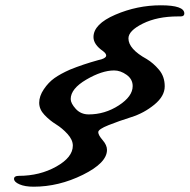

<svg xmlns="http://www.w3.org/2000/svg" viewBox="-20 -701 716 725"><path d="M107 4Q74 4 53.5 -5Q33 -14 33 -25.5Q33 -37 51 -37Q130 -37 192.5 -72Q255 -107 255 -151Q255 -173 235 -195Q215 -217 191.5 -231.5Q168 -246 148 -267Q128 -288 128 -313Q128 -338 145.5 -364Q163 -390 185.5 -406Q208 -422 244 -438Q293 -458 351 -474L363 -477Q381 -483 381 -491Q381 -499 369 -508Q333 -533 333 -561Q333 -610 415.5 -645.5Q498 -681 587 -681Q676 -681 676 -650Q676 -639 662 -639H652Q574 -639 519.5 -612Q465 -585 465 -556Q465 -516 534 -478Q559 -463 580.5 -437.5Q602 -412 602 -375Q602 -338 563 -306Q524 -274 476.5 -259Q429 -244 390 -228.5Q351 -213 351 -202Q351 -191 367.5 -172Q384 -153 384 -135Q384 -86 293 -41Q202 4 107 4ZM481 -376Q481 -402 458 -418.5Q435 -435 411 -435Q365 -435 306 -400.5Q247 -366 247 -327Q247 -311 266 -290Q285 -269 315 -269Q376 -269 428.5 -303Q481 -337 481 -376Z"/></svg>

Font: Condiment
Style: Regular
Weight: 400
Designer: Angel Koziupa, Alejandro Paul
Foundry: Angel Koziupa, Alejandro Paul
Version: Version 1.001